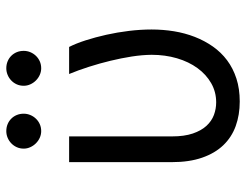

<svg xmlns="http://www.w3.org/2000/svg" viewBox="-108 -682 800 625"><g transform="rotate(-90 292.5 -370.0)"><path d="M160.5 -545.5V-210.2Q160.5 -170.5 169.9 -142.9Q179.3 -115.4 194.8 -98.5Q210.2 -81.7 230.1 -74.2Q250 -66.8 271.3 -66.8Q305.4 -66.8 333.8 -83.1Q362.2 -99.4 382.8 -127.7Q403.4 -155.9 414.8 -194.4Q426.1 -233 426.1 -277Q425.8 -307.5 420.5 -341.8Q415.1 -376.1 406.6 -411.2Q398.1 -446.4 387.1 -480.8Q376.1 -515.3 363.6 -545.5H451.7Q463.1 -523.1 473.2 -491.7Q483.3 -460.2 491.3 -424.5Q499.3 -388.8 503.9 -350.9Q508.5 -312.9 508.5 -277Q508.5 -239.7 502.7 -204Q496.8 -168.3 484.4 -136.4Q471.9 -104.4 453.1 -77.6Q434.3 -50.8 408.2 -31.2Q382.1 -11.7 348.7 -0.9Q315.3 9.9 274.1 9.9Q230.5 9.9 194.2 -3.2Q158 -16.3 131.9 -43.5Q105.8 -70.7 91.3 -112.4Q76.7 -154.1 76.7 -211.6V-545.5ZM177.6 -636.4Q166.5 -636.4 156.2 -641Q146 -645.6 138 -653.6Q130 -661.6 125.4 -671.9Q120.7 -682.2 120.7 -693.2Q120.7 -705.6 125.4 -715.9Q130 -726.2 138 -733.8Q146 -741.5 156.2 -745.7Q166.5 -750 177.6 -750Q190 -750 200.3 -745.7Q210.6 -741.5 218.2 -733.8Q225.9 -726.2 230.1 -715.9Q234.4 -705.6 234.4 -693.2Q234.4 -682.2 230.1 -671.9Q225.9 -661.6 218.2 -653.6Q210.6 -645.6 200.3 -641Q190 -636.4 177.6 -636.4ZM382.1 -636.4Q371.1 -636.4 360.8 -641Q350.5 -645.6 342.5 -653.6Q334.5 -661.6 329.9 -671.9Q325.3 -682.2 325.3 -693.2Q325.3 -705.6 329.9 -715.9Q334.5 -726.2 342.5 -733.8Q350.5 -741.5 360.8 -745.7Q371.1 -750 382.1 -750Q394.5 -750 404.8 -745.7Q415.1 -741.5 422.8 -733.8Q430.4 -726.2 434.7 -715.9Q438.9 -705.6 438.9 -693.2Q438.9 -682.2 434.7 -671.9Q430.4 -661.6 422.8 -653.6Q415.1 -645.6 404.8 -641Q394.5 -636.4 382.1 -636.4Z"/></g></svg>

Font: Fast_Sans-Dotted
Style: Regular
Weight: 400
Version: Version 3.018